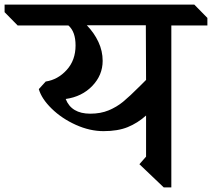

<svg xmlns="http://www.w3.org/2000/svg" viewBox="-92 -806 923 836"><path d="M811 -695H654V10H621L515 -91L544 -124V-303Q507 -270 464 -252.5Q421 -235 359 -235Q299 -235 238 -262.5Q177 -290 133 -333Q89 -376 77 -418L107 -451Q160 -459 198.5 -501.5Q237 -544 237 -608Q237 -668 206 -695H-15L-72 -753V-786H754L811 -728ZM286 -696Q318 -663 336.5 -623.5Q355 -584 355 -541Q355 -479 310 -432Q265 -385 194 -375Q219 -311 301 -311Q346 -311 381 -325.5Q416 -340 444 -363Q472 -386 518 -432L544 -458L543 -696Z"/></svg>

Font: Inknut Antiqua Light
Style: Regular
Weight: 300
Designer: Claus Eggers Sørensen
Foundry: Claus Eggers Sørensen
Version: Version 1.003; ttfautohint (v1.8.2) -l 8 -r 50 -G 200 -x 14 